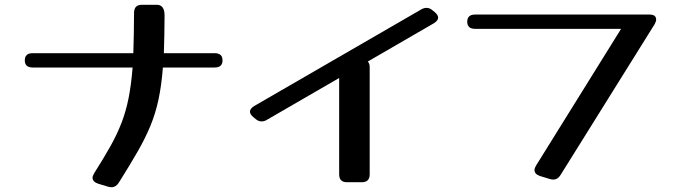

<svg xmlns="http://www.w3.org/2000/svg" viewBox="-20 -731 2838 805"><path d="M478 35Q466 54 447 54Q442 54 434 52L391 39Q368 31 368 14Q368 7 375 -5Q415 -68 443 -118Q471 -168 489.5 -216Q508 -264 519 -319Q530 -374 536 -448H117Q84 -448 84 -478Q84 -508 117 -508H539Q540 -545 541 -587Q542 -629 542 -677Q542 -711 575 -711H637Q670 -711 670 -666Q670 -621 669 -582Q668 -543 667 -508H880Q913 -508 913 -478Q913 -448 880 -448H663Q657 -372 644.5 -313.5Q632 -255 610.5 -203Q589 -151 556.5 -94.5Q524 -38 478 35Z M1098 -228Q1088 -222 1077 -222Q1063 -222 1052 -232L1042 -240Q1028 -252 1028 -263Q1028 -275 1045 -286L1747 -692Q1758 -698 1768 -698Q1782 -698 1793 -688L1803 -680Q1817 -668 1817 -657Q1817 -645 1800 -634L1522 -473Q1530 -465 1530 -450V0Q1530 33 1497 33H1435Q1402 33 1402 0V-404Z M2330 3Q2318 22 2300 22Q2295 22 2287 20L2244 7Q2221 -1 2221 -18Q2221 -26 2227 -36L2584 -610H1972Q1939 -610 1939 -640Q1939 -670 1972 -670H2703Q2731 -670 2731 -649Q2731 -641 2725 -630Z"/></svg>

Font: Yusei Magic
Style: Regular
Weight: 400
Designer: Tanukizamurai
Foundry: Yusei Magic Project
Version: Version 1.200